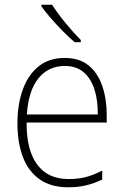

<svg xmlns="http://www.w3.org/2000/svg" viewBox="-20 -785 527 815"><path d="M255 -539Q318 -539 357 -506.5Q396 -474 414.5 -419Q433 -364 433 -297V-265H93Q92 -149 137.5 -87Q183 -25 271 -25Q311 -25 343 -33Q375 -41 414 -61V-23Q381 -7 346.5 1.5Q312 10 270 10Q196 10 148 -24Q100 -58 77 -119Q54 -180 54 -262Q54 -341 76.5 -404Q99 -467 143.5 -503Q188 -539 255 -539ZM255 -505Q186 -505 143.5 -453Q101 -401 94 -299H395Q396 -358 381 -405Q366 -452 335 -478.5Q304 -505 255 -505ZM201 -765Q223 -730 258 -687.5Q293 -645 323 -615V-606H297Q273 -626 246.5 -653Q220 -680 196 -707.5Q172 -735 156 -758V-765Z"/></svg>

Font: Noto Sans Gurmukhi SemiCondensed ExtraLight
Style: Regular
Weight: 200
Width: 4
Designer: Jelle Bosma - Monotype Design Team
Foundry: Monotype Imaging Inc.
Version: Version 2.004; ttfautohint (v1.8.4.7-5d5b)